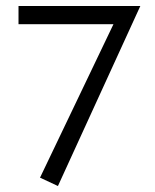

<svg xmlns="http://www.w3.org/2000/svg" viewBox="-20 -486 520 643"><path d="M42 -466H450L174 137L114 109L360 -405H42Z"/></svg>

Font: EauTestSC
Style: Regular
Weight: 400
Designer: Christian Thalmann (Catharsis Fonts)
Version: Version 0.001;PS 000.001;hotconv 1.0.88;makeotf.lib2.5.64775